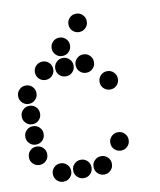

<svg xmlns="http://www.w3.org/2000/svg" viewBox="-87 -864 774 929"><g transform="rotate(-10 300.0 -400.0)"><path d="M349 -795Q331 -795 318 -782Q305 -769 305 -751V-749Q305 -731 318 -718Q331 -705 349 -705H351Q369 -705 382 -718Q395 -731 395 -749V-751Q395 -769 382 -782Q369 -795 351 -795ZM249 -695Q231 -695 218 -682Q205 -669 205 -651V-649Q205 -631 218 -618Q231 -605 249 -605H251Q269 -605 282 -618Q295 -631 295 -649V-651Q295 -669 282 -682Q269 -695 251 -695ZM149 -595Q131 -595 118 -582Q105 -569 105 -551V-549Q105 -531 118 -518Q131 -505 149 -505H151Q169 -505 182 -518Q195 -531 195 -549V-551Q195 -569 182 -582Q169 -595 151 -595ZM249 -595Q231 -595 218 -582Q205 -569 205 -551V-549Q205 -531 218 -518Q231 -505 249 -505H251Q269 -505 282 -518Q295 -531 295 -549V-551Q295 -569 282 -582Q269 -595 251 -595ZM349 -595Q331 -595 318 -582Q305 -569 305 -551V-549Q305 -531 318 -518Q331 -505 349 -505H351Q369 -505 382 -518Q395 -531 395 -549V-551Q395 -569 382 -582Q369 -595 351 -595ZM49 -495Q31 -495 18 -482Q5 -469 5 -451V-449Q5 -431 18 -418Q31 -405 49 -405H51Q69 -405 82 -418Q95 -431 95 -449V-451Q95 -469 82 -482Q69 -495 51 -495ZM449 -495Q431 -495 418 -482Q405 -469 405 -451V-449Q405 -431 418 -418Q431 -405 449 -405H451Q469 -405 482 -418Q495 -431 495 -449V-451Q495 -469 482 -482Q469 -495 451 -495ZM49 -395Q31 -395 18 -382Q5 -369 5 -351V-349Q5 -331 18 -318Q31 -305 49 -305H51Q69 -305 82 -318Q95 -331 95 -349V-351Q95 -369 82 -382Q69 -395 51 -395ZM49 -295Q31 -295 18 -282Q5 -269 5 -251V-249Q5 -231 18 -218Q31 -205 49 -205H51Q69 -205 82 -218Q95 -231 95 -249V-251Q95 -269 82 -282Q69 -295 51 -295ZM49 -195Q31 -195 18 -182Q5 -169 5 -151V-149Q5 -131 18 -118Q31 -105 49 -105H51Q69 -105 82 -118Q95 -131 95 -149V-151Q95 -169 82 -182Q69 -195 51 -195ZM449 -195Q431 -195 418 -182Q405 -169 405 -151V-149Q405 -131 418 -118Q431 -105 449 -105H451Q469 -105 482 -118Q495 -131 495 -149V-151Q495 -169 482 -182Q469 -195 451 -195ZM149 -95Q131 -95 118 -82Q105 -69 105 -51V-49Q105 -31 118 -18Q131 -5 149 -5H151Q169 -5 182 -18Q195 -31 195 -49V-51Q195 -69 182 -82Q169 -95 151 -95ZM249 -95Q231 -95 218 -82Q205 -69 205 -51V-49Q205 -31 218 -18Q231 -5 249 -5H251Q269 -5 282 -18Q295 -31 295 -49V-51Q295 -69 282 -82Q269 -95 251 -95ZM349 -95Q331 -95 318 -82Q305 -69 305 -51V-49Q305 -31 318 -18Q331 -5 349 -5H351Q369 -5 382 -18Q395 -31 395 -49V-51Q395 -69 382 -82Q369 -95 351 -95Z"/></g></svg>

Font: Doto Rounded Black
Style: Regular
Weight: 900
Monospace: yes
Version: Version 1.000